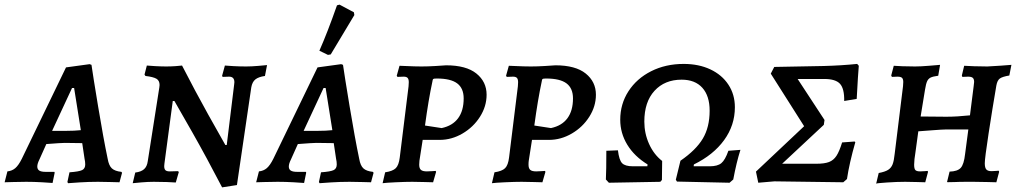

<svg xmlns="http://www.w3.org/2000/svg" viewBox="-42 -785 4393 829"><path d="M482 -43 485 -39 474 2Q464 2 436.5 1Q409 0 381 0Q341 0 302 2.5Q263 5 252 6L249 1L258 -41Q299 -44 312.5 -50.5Q326 -57 326 -75Q326 -87 323 -100L313 -167L238 -168Q223 -168 158 -163L128 -96Q119 -78 119 -66Q119 -54 127.5 -48.5Q136 -43 155 -43H193L194 -39L185 5Q175 4 139.5 2Q104 0 71 0Q39 0 13 1Q-13 2 -22 2L-10 -45Q10 -47 24 -59Q38 -71 52 -99L243 -494L345 -508L353 -505Q359 -462 381.5 -326Q404 -190 423 -99Q428 -70 441 -58Q454 -46 482 -43ZM243 -220Q280 -220 307 -223L278 -405H269L183 -220Z M969 -420 970 -430Q970 -454 947 -454L919 -453L917 -458L929 -502Q939 -501 966 -499.5Q993 -498 1021 -498Q1044 -498 1073 -500.5Q1102 -503 1111 -504L1102 -457Q1074 -453 1060.5 -442Q1047 -431 1043 -408L981 14L917 24Q850 -105 789 -212.5Q728 -320 711 -349H704L668 -79L667 -68Q667 -55 672.5 -50Q678 -45 691 -45L727 -46L730 -42L717 3Q707 2 679 1Q651 0 622 0Q597 0 568.5 2.5Q540 5 531 6L542 -40Q567 -43 580 -54.5Q593 -66 596 -89L646 -408L647 -418Q647 -437 633.5 -445Q620 -453 586 -457Q584 -459 582 -463L592 -502Q600 -501 627.5 -499.5Q655 -498 676 -498Q696 -498 717 -499.5Q738 -501 744 -502Q801 -391 857.5 -289.5Q914 -188 931 -159H937Z M1568 -43 1571 -39 1560 2Q1550 2 1522.5 1Q1495 0 1467 0Q1427 0 1388 2.5Q1349 5 1338 6L1335 1L1344 -41Q1385 -44 1398.5 -50.5Q1412 -57 1412 -75Q1412 -87 1409 -100L1399 -167L1324 -168Q1309 -168 1244 -163L1214 -96Q1205 -78 1205 -66Q1205 -54 1213.5 -48.5Q1222 -43 1241 -43H1279L1280 -39L1271 5Q1261 4 1225.5 2Q1190 0 1157 0Q1125 0 1099 1Q1073 2 1064 2L1076 -45Q1096 -47 1110 -59Q1124 -71 1138 -99L1329 -494L1431 -508L1439 -505Q1445 -462 1467.5 -326Q1490 -190 1509 -99Q1514 -70 1527 -58Q1540 -46 1568 -43ZM1329 -220Q1366 -220 1393 -223L1364 -405H1355L1269 -220ZM1386 -550 1374 -548 1337 -566Q1372 -645 1413 -762L1424 -765L1486 -732L1488 -720Z M1708 -500Q1750 -498 1778 -498Q1806 -498 1838.5 -500Q1871 -502 1884 -503Q1971 -503 2015 -467.5Q2059 -432 2059 -376Q2059 -326 2030.5 -281Q2002 -236 1955 -208.5Q1908 -181 1856 -181H1783L1769 -91Q1768 -85 1768 -74Q1768 -58 1775.5 -51.5Q1783 -45 1801 -45Q1813 -45 1824 -46Q1835 -47 1839 -47L1841 -43L1828 2Q1818 2 1790.5 1Q1763 0 1738 0Q1709 0 1666.5 2Q1624 4 1610 6L1621 -41Q1654 -46 1667 -59Q1680 -72 1684 -105L1722 -412Q1723 -419 1723 -430Q1723 -443 1718 -448.5Q1713 -454 1701 -454L1674 -453L1671 -458L1683 -501Q1696 -501 1708 -500ZM1960 -360Q1960 -404 1932 -425Q1904 -446 1844 -446Q1831 -446 1828.5 -444Q1826 -442 1825 -433Q1808 -354 1793 -243L1865 -232Q1912 -242 1936 -274.5Q1960 -307 1960 -360Z M2180 -500Q2222 -498 2250 -498Q2278 -498 2310.5 -500Q2343 -502 2356 -503Q2443 -503 2487 -467.5Q2531 -432 2531 -376Q2531 -326 2502.5 -281Q2474 -236 2427 -208.5Q2380 -181 2328 -181H2255L2241 -91Q2240 -85 2240 -74Q2240 -58 2247.5 -51.5Q2255 -45 2273 -45Q2285 -45 2296 -46Q2307 -47 2311 -47L2313 -43L2300 2Q2290 2 2262.5 1Q2235 0 2210 0Q2181 0 2138.5 2Q2096 4 2082 6L2093 -41Q2126 -46 2139 -59Q2152 -72 2156 -105L2194 -412Q2195 -419 2195 -430Q2195 -443 2190 -448.5Q2185 -454 2173 -454L2146 -453L2143 -458L2155 -501Q2168 -501 2180 -500ZM2432 -360Q2432 -404 2404 -425Q2376 -446 2316 -446Q2303 -446 2300.5 -444Q2298 -442 2297 -433Q2280 -354 2265 -243L2337 -232Q2384 -242 2408 -274.5Q2432 -307 2432 -360Z M2636 -268Q2636 -336 2671.5 -391Q2707 -446 2769.5 -477.5Q2832 -509 2910 -509Q2975 -509 3025 -485.5Q3075 -462 3103 -419.5Q3131 -377 3131 -322Q3131 -244 3084.5 -180Q3038 -116 2954 -75L2953 -67H3022Q3056 -67 3072.5 -80.5Q3089 -94 3103 -134L3155 -138Q3138 -85 3124 -10L3108 4L2881 -1L2876 -9L2896 -91Q2963 -137 2992.5 -186.5Q3022 -236 3022 -307Q3022 -371 2990.5 -406Q2959 -441 2901 -441Q2828 -441 2784 -393Q2740 -345 2740 -260Q2740 -209 2760.5 -163.5Q2781 -118 2817 -90L2816 -8L2809 0L2587 4L2574 -10Q2576 -49 2576 -134L2626 -136Q2631 -94 2644 -80.5Q2657 -67 2691 -67H2753L2754 -75Q2697 -110 2666.5 -160Q2636 -210 2636 -268Z M3615 -12 3599 2 3302 -2 3232 4 3222 -44 3430 -240 3286 -467 3301 -496 3514 -500Q3590 -502 3659 -509L3666 -501Q3663 -469 3657 -358L3603 -349Q3604 -402 3585 -423Q3566 -444 3517 -444H3402L3518 -267L3515 -246L3335 -78H3483Q3518 -78 3537.5 -85.5Q3557 -93 3569.5 -112Q3582 -131 3594 -170L3648 -174L3651 -171Q3625 -80 3615 -12Z M4210 -80Q4210 -61 4216.5 -53.5Q4223 -46 4239 -46Q4250 -46 4258.5 -47Q4267 -48 4270 -48Q4270 -47 4271 -46Q4272 -45 4272 -43L4260 2Q4250 2 4222.5 1Q4195 0 4162 0H4132Q4098 0 4082 1Q4071 1 4059 1.5Q4047 2 4047 1L4058 -44Q4092 -45 4106 -60Q4120 -75 4125 -120L4139 -226H4042Q4028 -226 3983 -222.5Q3938 -219 3923 -218L3911 -130Q3905 -94 3905 -74Q3905 -56 3910.5 -50.5Q3916 -45 3931 -45Q3943 -45 3951.5 -46Q3960 -47 3963 -47L3965 -43L3953 2Q3944 2 3918 1Q3892 0 3866 0Q3832 0 3787 3Q3742 6 3741 8L3752 -38Q3779 -43 3792.5 -51.5Q3806 -60 3812 -75.5Q3818 -91 3821 -121L3857 -413Q3858 -420 3858 -431Q3858 -444 3852.5 -449Q3847 -454 3833 -454L3809 -453L3806 -459L3817 -501Q3827 -500 3854.5 -499Q3882 -498 3909 -498Q3933 -498 3969 -501Q4005 -504 4017 -505L4009 -458Q3986 -455 3976 -450Q3966 -445 3961 -434Q3956 -423 3952 -398L3933 -282L4044 -281Q4090 -281 4146 -287L4162 -413Q4164 -427 4164 -431Q4164 -444 4158 -449Q4152 -454 4138 -454L4113 -453L4111 -459L4121 -501Q4134 -500 4164.5 -499Q4195 -498 4221 -498Q4245 -499 4279.5 -501.5Q4314 -504 4325 -505L4316 -459Q4286 -454 4275 -446Q4264 -438 4260 -416Q4243 -317 4226.5 -209Q4210 -101 4210 -80Z"/></svg>

Font: Alegreya SC Medium
Style: Italic
Weight: 500
Italic angle: -7°
Designer: Juan Pablo del Peral
Foundry: Huerta Tipografica
Version: Version 2.007; ttfautohint (v1.6)